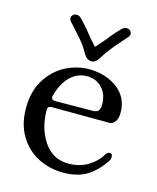

<svg xmlns="http://www.w3.org/2000/svg" viewBox="-90 -620 560 684"><g transform="rotate(15 190.0 -278.0)"><path d="M201 -380Q264 -380 307 -347.5Q350 -315 350 -259Q350 -238 341.5 -226Q333 -214 321 -214L108 -215Q93 -215 93 -201Q93 -133 126 -84.5Q159 -36 216 -36Q258 -36 289 -55Q320 -74 334 -99Q341 -111 350 -111Q360 -111 360 -98Q360 -88 354 -81Q326 -40 292 -20Q258 0 206 0Q158 0 115.5 -21Q73 -42 46.5 -85Q20 -128 20 -189Q20 -250 47 -293.5Q74 -337 116 -358.5Q158 -380 201 -380ZM100 -251Q100 -239 114 -239L251 -240Q269 -240 274 -248.5Q279 -257 279 -270Q279 -307 257.5 -330.5Q236 -354 201 -354Q167 -354 140.5 -329Q114 -304 101 -256Q100 -254 100 -251ZM175 -426Q158 -456 143 -473.5Q128 -491 108 -513Q105 -516 99.5 -522Q94 -528 92 -531.5Q90 -535 90 -538Q90 -545 95 -550.5Q100 -556 110 -556Q118 -556 127.5 -546.5Q137 -537 156 -515Q176 -489 201 -462Q226 -489 246 -515Q265 -537 274.5 -546.5Q284 -556 292 -556Q302 -556 307 -550.5Q312 -545 312 -538Q312 -533 306.5 -526.5Q301 -520 293 -511Q253 -468 227 -426Q217 -409 201 -409Q194 -409 187 -413.5Q180 -418 175 -426Z"/></g></svg>

Font: Hina Mincho
Style: Regular
Weight: 400
Designer: satsuyako
Foundry: satsuyako
Version: Version 1.100